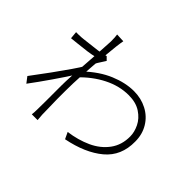

<svg xmlns="http://www.w3.org/2000/svg" viewBox="-170 -1046 1340 1340"><g transform="rotate(45 500.0 -376.5)"><path d="M869 -346Q869 -388 847 -433.5Q825 -479 777.5 -510.5Q730 -542 658 -542Q566 -542 477 -497Q388 -452 313 -373L312 -430Q399 -512 490 -550Q581 -588 664 -588Q735 -588 793.5 -557.5Q852 -527 885.5 -471.5Q919 -416 919 -345Q921 -205 824 -124Q727 -43 561 -10L538 -59Q629 -71 704.5 -105.5Q780 -140 825 -201Q870 -262 869 -346ZM149 -544 92 -538 87 -593Q105 -592 139 -594L160 -596Q235 -604 283 -610.5Q331 -617 356 -626L380 -602Q341 -543 321 -505L307 -399Q262 -328 203 -242.5Q144 -157 96 -93L63 -136L163 -271Q264 -410 300 -471L305 -537L313 -569Q274 -559 239 -554.5Q204 -550 149 -544ZM301 -784 365 -781Q356 -736 346 -621Q324 -389 324 -251V-168Q324 -142 326 -76L327 -20L331 31H274Q277 4 277 -19Q277 -79 278 -102V-256Q278 -327 292 -507L297 -580Q305 -705 305 -719Q305 -763 301 -784Z"/></g></svg>

Font: Merged Yaku Han JP Light
Style: Regular
Weight: 300
Designer: Ryoko NISHIZUKA 西塚涼子 (kana, bopomofo & ideographs); Paul D. Hunt (Latin, Greek & Cyrillic); Sandoll Communications 산돌커뮤니
Foundry: Adobe
Version: Version 2.004